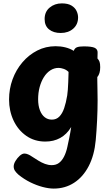

<svg xmlns="http://www.w3.org/2000/svg" viewBox="-20 -824 649 1123"><path d="M33 -242Q33 -304 53.4 -359.9Q73.9 -415.8 111.1 -459.4Q148.3 -503.1 197.8 -528.4Q247.3 -553.7 305.2 -553.7Q334.9 -553.7 362 -547Q389.1 -540.3 411.3 -526.6Q417.1 -542.9 430.8 -547.8Q444.6 -552.7 470.1 -552.7Q516.6 -552.7 534.1 -544.2Q551.7 -535.7 550.9 -515.7L550.1 -482Q558.2 -473.4 562.2 -462.7Q566.1 -451.9 566.1 -430.7Q566.1 -392.9 549.1 -373.1V-352.3Q549.1 -328.3 550 -302.7Q550.9 -277 550.9 -236Q550.9 -182 547.9 -120Q544.9 -58 539.9 -4Q531.9 84 498.9 147.5Q465.9 211 413.3 245Q360.8 279 294.1 279Q265.6 279 229.9 269.7Q194.2 260.4 157.1 242.2Q120 223.9 87.1 196.9Q73.4 184.4 66.8 173.9Q60.1 163.3 60.1 149.4Q60.1 134.8 70.6 117.4Q81 100 95.4 87.1Q109.9 74.1 122.9 74.1Q132.9 74.1 144.4 79Q155.9 83.9 165.9 91.1Q184.9 103.3 204.1 115.3Q223.2 127.2 243 134.6Q262.8 141.9 282.4 141.9Q307.9 141.9 325.2 128.8Q342.6 115.7 354.9 91.3Q367.2 67 374 34.9Q380.6 4.9 384.3 -13.8Q388.1 -32.6 390.9 -47.5Q393.7 -62.4 396.4 -81.1Q370.4 -38 332.2 -17Q293.9 4 245.2 4Q181.7 4 133.7 -29.5Q85.7 -63 59.3 -119Q33 -175 33 -242ZM283.4 -124.3Q309.6 -124.3 327.1 -142.1Q344.6 -159.8 355.4 -191.6Q366.2 -223.3 373.1 -265.6Q375.1 -278.2 376.7 -298.8Q378.3 -319.3 379.1 -341.9Q379.8 -364.4 380.4 -381.7Q381 -398.9 381 -403.3Q368.2 -416 351.8 -421.4Q335.4 -426.9 323.1 -426.9Q297 -426.9 275 -412.8Q253 -398.7 236.9 -373.3Q220.9 -347.9 211.9 -314.7Q203 -281.4 203 -243.4Q203 -206.2 213.4 -179.2Q223.8 -152.1 241.8 -138.2Q259.8 -124.3 283.4 -124.3ZM334.9 -631.1Q293.1 -631.1 267.1 -651.9Q241 -672.8 241 -712.4Q241 -755.2 270.5 -779.7Q300 -804.2 341.3 -804.2Q377.6 -804.2 398.3 -791.4Q419 -778.7 427.8 -759.9Q436.7 -741.1 436.7 -721.9Q436.7 -681 408.1 -656.1Q379.6 -631.1 334.9 -631.1Z"/></svg>

Font: Playpen Sans Hebrew
Style: Regular
Weight: 400
Designer: Tom Grace, Laura Meseguer, Veronika Burian, José Scaglione
Foundry: TypeTogether
Version: Version 2.000